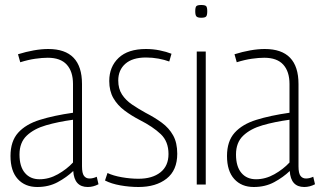

<svg xmlns="http://www.w3.org/2000/svg" viewBox="-20 -738 1281 768"><path d="M22 -114Q22 -173 52.5 -207Q83 -241 139 -258.5Q195 -276 272 -287V-402Q272 -452 247 -479.5Q222 -507 171 -507Q149 -507 121 -503Q93 -499 61 -489L52 -521Q84 -531 115 -536.5Q146 -542 173 -542Q308 -542 308 -402V-73Q308 -45 316 -34.5Q324 -24 338 -24Q352 -24 367 -31L374 -1Q353 10 331 10Q277 10 273 -54Q247 -29 211 -9.5Q175 10 129 10Q80 10 51 -22Q22 -54 22 -114ZM58 -120Q58 -72 79.5 -46.5Q101 -21 138 -21Q176 -21 211.5 -41Q247 -61 272 -88V-259Q213 -251 164.5 -237Q116 -223 87 -195.5Q58 -168 58 -120Z M400 -16 410 -46Q433 -35 467.5 -29Q502 -23 534 -23Q589 -23 621.5 -48.5Q654 -74 654 -122Q654 -172 623 -201.5Q592 -231 539 -258Q506 -275 478 -296Q450 -317 433.5 -345.5Q417 -374 417 -414Q417 -471 454.5 -506.5Q492 -542 564 -542Q592 -542 619 -536.5Q646 -531 666 -523L657 -492Q638 -499 614 -503.5Q590 -508 564 -508Q510 -508 481.5 -483Q453 -458 453 -416Q453 -383 468 -360Q483 -337 508 -320Q533 -303 562 -287Q599 -268 627.5 -247Q656 -226 672.5 -196.5Q689 -167 689 -123Q689 -57 646.5 -23.5Q604 10 534 10Q498 10 461.5 3.5Q425 -3 400 -16Z M785 -667Q771 -667 766 -672Q761 -677 761 -693Q761 -709 765.5 -713.5Q770 -718 785 -718Q800 -718 804.5 -713.5Q809 -709 809 -693Q809 -677 804.5 -672Q800 -667 785 -667ZM767 0V-532H803V0Z M888 -114Q888 -173 918.5 -207Q949 -241 1005 -258.5Q1061 -276 1138 -287V-402Q1138 -452 1113 -479.5Q1088 -507 1037 -507Q1015 -507 987 -503Q959 -499 927 -489L918 -521Q950 -531 981 -536.5Q1012 -542 1039 -542Q1174 -542 1174 -402V-73Q1174 -45 1182 -34.5Q1190 -24 1204 -24Q1218 -24 1233 -31L1240 -1Q1219 10 1197 10Q1143 10 1139 -54Q1113 -29 1077 -9.5Q1041 10 995 10Q946 10 917 -22Q888 -54 888 -114ZM924 -120Q924 -72 945.5 -46.5Q967 -21 1004 -21Q1042 -21 1077.5 -41Q1113 -61 1138 -88V-259Q1079 -251 1030.5 -237Q982 -223 953 -195.5Q924 -168 924 -120Z"/></svg>

Font: Georama SemiCondensed ExtraLight
Style: Regular
Weight: 200
Width: 4
Designer: Jean-Baptiste Levee
Foundry: Production Type
Version: Version 1.000